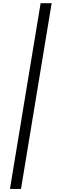

<svg xmlns="http://www.w3.org/2000/svg" viewBox="-20 -982 367 1236"><path d="M312.5 -961.6 115.1 234.4H44L241.5 -961.6Z"/></svg>

Font: Inter UI
Style: Italic
Weight: 400
Italic angle: -9.39999°
Designer: Rasmus Andersson
Foundry: rsms
Version: 3.2;8d6f07862